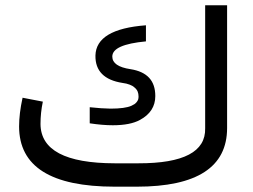

<svg xmlns="http://www.w3.org/2000/svg" viewBox="-20 -702 950 722"><path d="M494.1 0Q494.1 0 411.6 0Q51.8 0 51.8 -226.6Q51.8 -274.9 64.9 -334.5L141.1 -319.8Q132.3 -277.8 132.3 -235.8Q133.3 -88.4 411.6 -87.9H500.5Q754.9 -87.4 751.5 -219.7V-682.1H834V-220.7Q834 0 494.1 0ZM317.4 -298.8Q362.3 -293.9 395.5 -293.5Q450.2 -293.5 474.1 -304.2Q480.5 -307.1 485.8 -310.5Q490.7 -314 494.1 -318.4Q497.6 -322.8 499.5 -327.6Q501 -333 501 -338.9Q501 -349.6 497.6 -357.9Q493.7 -366.7 485.8 -373Q478.5 -379.9 467.3 -383.8Q456.1 -388.2 440.9 -390.1Q337.4 -406.2 338.9 -493.2Q341.3 -592.8 528.8 -606.9V-546.4Q465.8 -540.5 434.1 -526.4Q402.3 -512.2 402.3 -489.3Q402.3 -452.1 470.7 -441.9Q517.6 -434.6 541 -409.2Q564 -384.3 564 -340.8Q564 -282.2 506.3 -251Q469.7 -231 404.3 -231Q365.7 -231 317.4 -238.3Z"/></svg>

Font: Nahid FD
Style: FD
Weight: 400
Foundry: DejaVu fonts team - Redesigned by Saber Rastikerdar
Version: Version 0.3.0